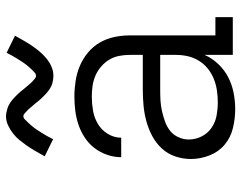

<svg xmlns="http://www.w3.org/2000/svg" viewBox="-102 -694 804 640"><g transform="rotate(-90 300.0 -374.0)"><path d="M256 8Q225 8 193.5 0.5Q162 -7 138 -27Q114 -47 102 -77.5Q90 -108 90 -140Q90 -166 98.5 -191.5Q107 -217 125 -236.5Q143 -256 166.5 -268.5Q190 -281 215.5 -288Q241 -295 267.5 -297.5Q294 -300 320 -300H437V-344Q437 -362 433.5 -379.5Q430 -397 421 -412Q412 -427 398 -439Q384 -451 367.5 -458Q351 -465 333.5 -467.5Q316 -470 298 -470Q275 -470 251.5 -466Q228 -462 207.5 -450Q187 -438 174 -417Q161 -396 161 -372H96Q96 -396 104 -419Q112 -442 126.5 -461Q141 -480 161.5 -493.5Q182 -507 204.5 -514.5Q227 -522 250.5 -525Q274 -528 298 -528Q324 -528 350 -524Q376 -520 400 -510Q424 -500 444.5 -483Q465 -466 478 -443.5Q491 -421 496.5 -395.5Q502 -370 502 -344V-58H563V0H437V-94Q426 -69 406.5 -48.5Q387 -28 363 -15.5Q339 -3 311.5 2.5Q284 8 256 8ZM279 -50Q299 -50 319 -53Q339 -56 357.5 -63.5Q376 -71 391.5 -83.5Q407 -96 417.5 -113Q428 -130 432.5 -149.5Q437 -169 437 -189V-242H320Q302 -242 284.5 -241Q267 -240 249.5 -236Q232 -232 215 -226Q198 -220 184 -209Q170 -198 162.5 -181Q155 -164 155 -147Q155 -124 165.5 -103.5Q176 -83 194.5 -70.5Q213 -58 235 -54Q257 -50 279 -50ZM367 -598Q361 -598 354.5 -599Q348 -600 342.5 -601.5Q337 -603 331 -606Q325 -609 320 -612.5Q315 -616 310.5 -620Q306 -624 301.5 -628.5Q297 -633 292.5 -637.5Q288 -642 284.5 -646.5Q281 -651 277 -656Q273 -661 268.5 -666Q264 -671 260 -676Q256 -681 252 -684.5Q248 -688 243 -693Q238 -698 233 -698Q227 -698 223 -694Q219 -690 213.5 -684.5Q208 -679 205.5 -676Q203 -673 200 -669.5Q197 -666 193.5 -661.5Q190 -657 186.5 -651.5Q183 -646 179.5 -640.5Q176 -635 172 -628.5Q168 -622 164 -614.5Q160 -607 156 -599L99 -627Q109 -645 118 -660.5Q127 -676 136 -688.5Q145 -701 153.5 -711.5Q162 -722 174.5 -732Q187 -742 202 -749Q217 -756 233 -756Q239 -756 245.5 -754.5Q252 -753 257.5 -751.5Q263 -750 269 -747Q275 -744 280 -740.5Q285 -737 289.5 -733Q294 -729 298.5 -724.5Q303 -720 307.5 -715.5Q312 -711 315.5 -706.5Q319 -702 323 -697Q327 -692 331.5 -687Q336 -682 340 -677Q344 -672 348 -668.5Q352 -665 357 -660.5Q362 -656 367 -656Q373 -656 377 -659.5Q381 -663 386.5 -668.5Q392 -674 394.5 -677Q397 -680 400 -683.5Q403 -687 406.5 -691.5Q410 -696 413.5 -701.5Q417 -707 420.5 -712.5Q424 -718 428 -724.5Q432 -731 436 -738.5Q440 -746 444 -754L501 -726Q491 -708 482 -692.5Q473 -677 464 -664.5Q455 -652 446.5 -642Q438 -632 425.5 -621.5Q413 -611 398 -604.5Q383 -598 367 -598Z"/></g></svg>

Font: Iosevka Etoile Light
Style: Regular
Weight: 300
Designer: Belleve Invis
Foundry: Belleve Invis
Version: Version 25.0.1; ttfautohint (v1.8.4)